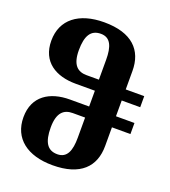

<svg xmlns="http://www.w3.org/2000/svg" viewBox="-142 -878 880 995"><g transform="rotate(20 297.5 -380.0)"><path d="M262 14C416 14 485 -59 485 -173V-276H587V-337H485V-424H587V-485H485V-587C485 -701 416 -774 262 -774C123 -774 36 -708 36 -591C36 -474 122 -424 231 -424H337V-337H231C122 -337 36 -286 36 -169C36 -52 123 14 262 14ZM269 -485C221 -485 187 -510 187 -593C187 -673 211 -712 266 -712C320 -712 337 -666 337 -595V-485ZM266 -48C211 -48 187 -87 187 -167C187 -250 221 -276 269 -276H337V-165C337 -94 320 -48 266 -48Z"/></g></svg>

Font: Noto Serif Georgian ExtraCondensed ExtraBold
Style: Regular
Weight: 800
Width: 2
Designer: Monotype Design Team, Akaki Razmadze
Foundry: Google LLC
Version: Version 2.003